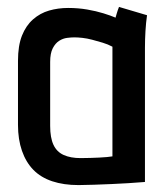

<svg xmlns="http://www.w3.org/2000/svg" viewBox="-20 -531 482 555"><path d="M405 -487 324 -511Q320 -501 317 -490.5Q314 -480 314 -480Q300 -486 279 -492.5Q258 -499 232 -503.5Q206 -508 177 -508Q148 -508 122 -500.5Q96 -493 75.5 -475Q55 -457 43.5 -428Q32 -399 32 -355V-170Q32 -128 43.5 -95Q55 -62 76.5 -40Q98 -18 131 -7Q164 4 207 4Q226 4 251.5 3Q277 2 303 1Q329 0 350.5 -1.5Q372 -3 385.5 -4Q399 -5 399 -5V-393Q399 -417 400.5 -441.5Q402 -466 405 -487ZM125 -167V-352Q125 -377 132.5 -391.5Q140 -406 151 -413Q162 -420 174 -421.5Q186 -423 195 -423Q205 -423 218.5 -421.5Q232 -420 247 -416Q262 -412 277 -407.5Q292 -403 305 -396V-79Q299 -78 289 -77Q279 -76 267 -75.5Q255 -75 241 -74.5Q227 -74 213 -74Q184 -74 164 -83Q144 -92 134.5 -112.5Q125 -133 125 -167Z"/></svg>

Font: Advent Pro SemiBold
Style: Regular
Weight: 600
Designer: VivaRado, Andreas Kalpakidis
Foundry: VivaRado, Andreas Kalpakidis
Version: Version 3.000